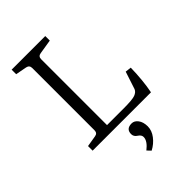

<svg xmlns="http://www.w3.org/2000/svg" viewBox="-230 -656 952 952"><g transform="rotate(-45 245.5 -180.5)"><path d="M234.9 77.1Q234.9 41 273.9 41Q293 41 306.6 59.1Q320.3 77.1 320.8 107.4Q320.8 137.7 300.3 164.1Q279.8 190.9 249 207L231 188Q269 158.2 269 130.9Q269 116.2 252 105.5Q234.9 94.7 234.9 77.1ZM42 0V-32.2L101.1 -42Q120.1 -44.9 120.1 -64.9V-501Q120.1 -521 101.1 -524.9L42 -536.1V-567.9H277.8V-536.1L202.1 -523.9Q182.1 -521 182.1 -501V-39.1H298.8Q359.9 -39.1 379.4 -46.4Q398.9 -53.7 404.8 -68.8L435.1 -161.1L466.8 -157.2Q464.8 -68.4 451.2 0Z"/></g></svg>

Font: Yrsa-Light
Style: Regular
Weight: 300
Designer: Anna Giedrys (Yrsa+Rasa design), David Brezina (Yrsa art-direction, Rasa art-direction, design)
Foundry: Rosetta Type Foundry
Version: Version 1.001;PS 1.1;hotconv 1.0.88;makeotf.lib2.5.647800